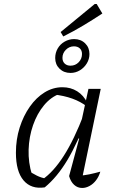

<svg xmlns="http://www.w3.org/2000/svg" viewBox="-20 -927 573 953"><path d="M202 3Q135 13 97 -31.5Q59 -76 59 -169Q59 -235 77.5 -293.5Q96 -352 128 -397.5Q160 -443 201.5 -468.5Q243 -494 290 -494Q331 -494 363 -474Q395 -454 413 -417L412 -398Q349 -447 246 -458L278 -462Q233 -446 198.5 -404.5Q164 -363 144 -305.5Q124 -248 122 -184Q120 -120 139 -59L117 -82Q140 -67 162.5 -55.5Q185 -44 212 -40L189 -35Q245 -73 296.5 -153.5Q348 -234 397 -362L414 -349Q366 -219 315 -133.5Q264 -48 202 3ZM384 -24 370 -55Q396 -56 422.5 -61.5Q449 -67 478 -75Q471 -51 457 -32.5Q443 -14 424.5 -4Q406 6 388 6Q365 6 348 -9.5Q331 -25 323 -53L373 -239L366 -241L419 -486H480ZM330 -565Q297 -565 275.5 -586Q254 -607 254 -639Q254 -665 266.5 -686.5Q279 -708 301 -720.5Q323 -733 348 -733Q381 -733 402.5 -712Q424 -691 424 -659Q424 -634 411 -612.5Q398 -591 376.5 -578Q355 -565 330 -565ZM330 -601Q354 -601 370.5 -618Q387 -635 387 -659Q387 -677 376 -687Q365 -697 347 -697Q324 -697 307 -680Q290 -663 290 -640Q290 -622 301 -611.5Q312 -601 330 -601ZM294 -746 281 -768 450 -907H460L488 -860Q441 -829 393.5 -800.5Q346 -772 294 -746Z"/></svg>

Font: Piazzolla Thin Light
Style: Italic
Weight: 300
Italic angle: -11.3°
Version: Version 2.005